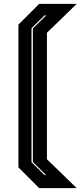

<svg xmlns="http://www.w3.org/2000/svg" viewBox="-20 -770 432 990"><path d="M182 200 75 93V-643L182 -750H375.5L222 -601V51L375.5 200ZM209.5 132.5 218 133 149.5 65V-623L218 -690.5H209.5L142.5 -624.5V66.5Z"/></svg>

Font: Tourney Expanded ExtraBold
Style: Regular
Weight: 800
Width: 7
Designer: Tyler Finck
Foundry: Etcetera Type Co
Version: Version 1.010; ttfautohint (v1.8.3)